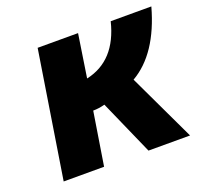

<svg xmlns="http://www.w3.org/2000/svg" viewBox="-99 -653 815 768"><g transform="rotate(-20 308.5 -269.0)"><path d="M133 -538H305L277 -355Q406 -383 444 -538H617Q566 -354 450 -287L586 0H409L306 -233Q280 -226 256 -226L220 0H48Z"/></g></svg>

Font: Exo ExtraBold
Style: Italic
Weight: 800
Italic angle: -9°
Designer: Natanael Gama
Foundry: Natanael Gama
Version: Version 1.500; ttfautohint (v1.6)